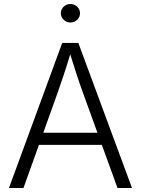

<svg xmlns="http://www.w3.org/2000/svg" viewBox="-20 -943 707 963"><path d="M24.9 0 292 -727.5H373L642.1 0H569.3L396.5 -476.6Q381.8 -516.6 364.5 -569.1Q347.2 -621.6 324.2 -695.8H339.8Q317.4 -620.6 299.8 -567.6Q282.2 -514.6 268.6 -476.6L97.7 0ZM149.4 -216.3V-277.3H517.1V-216.3ZM333 -830.1Q313.5 -830.1 299.3 -843.8Q285.2 -857.4 285.2 -876.5Q285.2 -896 299.3 -909.4Q313.5 -922.9 333 -922.9Q353 -922.9 367.2 -909.4Q381.3 -896 381.3 -876.5Q381.3 -857.4 367.2 -843.8Q353 -830.1 333 -830.1Z"/></svg>

Font: Inter 17pt Light
Style: Regular
Weight: 300
Version: Version 4.001;git-66647c0bb